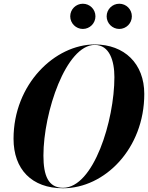

<svg xmlns="http://www.w3.org/2000/svg" viewBox="-20 -998 792 1028"><path d="M551 -910.5C551 -873.5 581.5 -843 618.5 -843C656 -843 686 -873.5 686 -910.5C686 -948 656 -978 618.5 -978C581.5 -978 551 -948 551 -910.5ZM356 -910.5C356 -873.5 386.5 -843 423.5 -843C461 -843 491 -873.5 491 -910.5C491 -948 461 -978 423.5 -978C386.5 -978 356 -948 356 -910.5ZM317.5 10C540.5 10 752.5 -202 752.5 -495C752.5 -658 645.5 -760 487.5 -760C274.5 -760 52.5 -548 52.5 -255C52.5 -92 149.5 10 317.5 10ZM487.5 -757.5C566.5 -757.5 592.5 -672 592.5 -585C592.5 -353 481.5 7.5 317.5 7.5C238.5 7.5 212.5 -58 212.5 -165C212.5 -397 333.5 -757.5 487.5 -757.5Z"/></svg>

Font: Bodoni* 72pt
Style: Bold Italic
Weight: 700
Italic angle: -13°
Version: Version 2.3